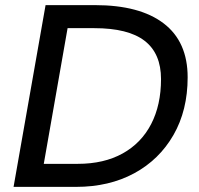

<svg xmlns="http://www.w3.org/2000/svg" viewBox="-20 -730 779 750"><path d="M33 0 158 -710H351Q526 -710 619.5 -638.5Q713 -567 713 -428Q713 -299 657.5 -202.5Q602 -106 504 -53Q406 0 277 0ZM151 -90H284Q386 -90 459 -130.5Q532 -171 570.5 -245.5Q609 -320 609 -421Q609 -521 545 -570.5Q481 -620 348 -620H244Z"/></svg>

Font: Livvic Medium
Style: Italic
Weight: 500
Italic angle: -10°
Designer: Jacques Le Bailly, Baron von Fonthausen
Version: Version 1.001; ttfautohint (v1.8.2)